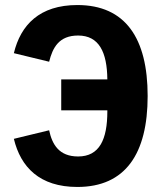

<svg xmlns="http://www.w3.org/2000/svg" viewBox="-20 -730 640 762"><path d="M287 12C478 12 566 -120 566 -349C566 -578 478 -710 287 -710C137 -710 62 -631 35 -519L175 -485C189 -541 214 -589 290 -589C373 -589 405 -523 406 -415H223V-292H406V-288C406 -177 375 -109 290 -109C214 -109 187 -157 175 -213L35 -179C62 -67 137 12 287 12Z"/></svg>

Font: IBM Plex Mono
Style: Bold
Weight: 700
Monospace: yes
Designer: Mike Abbink, Paul van der Laan, Pieter van Rosmalen
Foundry: Bold Monday
Version: Version 2.004